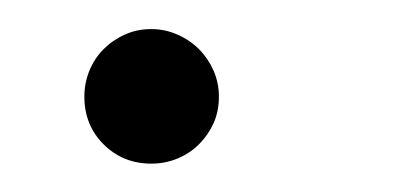

<svg xmlns="http://www.w3.org/2000/svg" viewBox="-20 -105 270 132"><path d="M38 -38.5Q38 -48 41.5 -56.5Q45 -65 51.2 -71.2Q57.5 -77.5 65.8 -81.2Q74 -85 84 -85Q93.5 -85 102 -81.2Q110.5 -77.5 116.8 -71.2Q123 -65 126.8 -56.5Q130.5 -48 130.5 -38.5Q130.5 -28.5 126.8 -20.2Q123 -12 116.8 -5.8Q110.5 0.5 102 4Q93.5 7.5 84 7.5Q64.5 7.5 51.2 -5.8Q38 -19 38 -38.5Z"/></svg>

Font: Lato 2
Style: Italic
Weight: 300
Italic angle: -7°
Designer: Lukasz Dziedzic with Adam Twardoch and Botio Nikoltchev
Foundry: tyPoland Lukasz Dziedzic
Version: Version 2.015; 2015-08-06; http://www.latofonts.com/